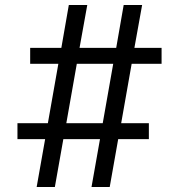

<svg xmlns="http://www.w3.org/2000/svg" viewBox="-20 -750 718 770"><path d="M50 -192V-256H172L214 -494H101V-558H226L256 -730H330L299 -558H446L476 -730H550L519 -558H628V-494H508L466 -256H577V-192H454L420 0H347L381 -192H234L200 0H127L161 -192ZM434 -494H288L246 -256H392Z"/></svg>

Font: M PLUS 1p
Style: Regular
Weight: 400
Version: Version 1.062